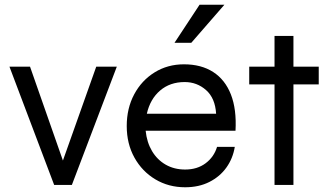

<svg xmlns="http://www.w3.org/2000/svg" viewBox="-20 -782 1398 812"><path d="M258 -69H234L387 -500H474L284 0H209L20 -500H107Z M898 -161H973Q965 -112 937.5 -73.5Q910 -35 865.5 -12.5Q821 10 763 10Q693 10 637 -23.5Q581 -57 548.5 -115.5Q516 -174 516 -249Q516 -324 547.5 -383Q579 -442 634 -476Q689 -510 758 -510Q831 -510 881.5 -477.5Q932 -445 956.5 -382.5Q981 -320 976 -229H596Q601 -180 623 -143Q645 -106 681 -85.5Q717 -65 763 -65Q814 -65 849.5 -91.5Q885 -118 898 -161ZM761 -435Q699 -435 657 -399Q615 -363 601 -301H894Q890 -367 851.5 -401Q813 -435 761 -435ZM718 -601 824 -762H929L789 -601Z M1034 -500H1328V-425H1034ZM1141 -630H1221V0H1141Z"/></svg>

Font: Syne
Style: Regular
Weight: 400
Designer: Lucas Descroix
Foundry: Bonjour Monde
Version: Version 2.200